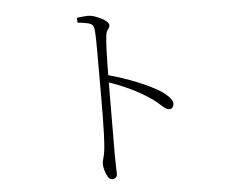

<svg xmlns="http://www.w3.org/2000/svg" viewBox="-54 -809 1107 907"><g transform="rotate(-5 500.0 -355.5)"><path d="M342 -740Q360 -742 372 -743.5Q384 -745 394 -745Q409 -745 425.5 -739.5Q442 -734 457.5 -726Q473 -718 482.5 -709Q492 -700 492 -692Q492 -684 488 -679Q484 -674 479.5 -666.5Q475 -659 473 -643Q470 -615 468.5 -577.5Q467 -540 466.5 -504Q466 -468 466 -442Q466 -429 465.5 -388.5Q465 -348 465 -293.5Q465 -239 464.5 -182Q464 -125 464 -78Q464 -47 465 -25.5Q466 -4 466 10Q466 22 459.5 28Q453 34 442 34Q430 34 421.5 19.5Q413 5 408.5 -12.5Q404 -30 404 -39Q404 -54 409 -69Q414 -84 417 -111Q420 -139 421.5 -182Q423 -225 423.5 -273.5Q424 -322 424 -367Q424 -412 424 -443Q424 -473 424 -505.5Q424 -538 424 -569.5Q424 -601 423.5 -629Q423 -657 421 -676Q420 -699 403 -706Q386 -713 343 -717ZM459 -459Q531 -440 600 -412Q669 -384 711 -357Q730 -344 745.5 -328Q761 -312 761 -296Q761 -287 755.5 -279.5Q750 -272 739 -272Q732 -272 724.5 -276.5Q717 -281 707.5 -289.5Q698 -298 684.5 -309.5Q671 -321 651 -334Q612 -360 564 -383Q516 -406 459 -425Z"/></g></svg>

Font: Early Summer Mincho VF
Style: Regular
Weight: 250
Designer: GuiWonder
Version: Version 1.002